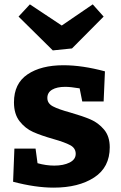

<svg xmlns="http://www.w3.org/2000/svg" viewBox="-20 -847 553 880"><path d="M303 -331Q359 -315 395 -299.5Q431 -284 457 -253Q483 -222 483 -172Q483 -80 411.5 -33.5Q340 13 226 13Q142 13 40 -14L46 -166H143L152 -99Q191 -88 229 -88Q271 -88 299 -102Q327 -116 327 -142Q327 -168 302 -181.5Q277 -195 224 -210Q168 -226 132 -242Q96 -258 70 -291Q44 -324 44 -378Q44 -464 106 -506Q168 -548 271 -548Q357 -548 461 -520L455 -382H357L345 -442Q303 -449 279 -449Q241 -449 219 -436Q197 -423 197 -398Q197 -373 222.5 -359.5Q248 -346 303 -331ZM405 -827 455 -771 310 -625 222 -616 65 -771 117 -827 263 -730Z"/></svg>

Font: Bitter Pro OGT
Style: Bold
Weight: 700
Designer: Sol Matas, and Bitter project Authors
Foundry: Sol Matas
Version: Version 2.110